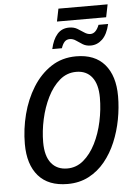

<svg xmlns="http://www.w3.org/2000/svg" viewBox="-65 -1058 775 1116"><g transform="rotate(-5 322.5 -500.0)"><path d="M304 -936 319 -1010H606L591 -936ZM263 -779Q275 -834 301.5 -864.5Q328 -895 371 -895Q399 -895 419 -883Q439 -871 456.5 -859Q474 -847 492 -847Q524 -847 543 -896H599Q585 -836 555.5 -808Q526 -780 488 -780Q461 -780 441.5 -792Q422 -804 405 -816Q388 -828 369 -828Q350 -828 338.5 -815.5Q327 -803 319 -779ZM284 10Q172 10 114 -56.5Q56 -123 56 -243Q56 -330 78 -415.5Q100 -501 143.5 -571Q187 -641 250.5 -683Q314 -725 397 -725Q506 -725 563 -658.5Q620 -592 620 -473Q620 -406 607 -337.5Q594 -269 568 -207Q542 -145 502 -96Q462 -47 407.5 -18.5Q353 10 284 10ZM290 -80Q343 -80 384.5 -115Q426 -150 455 -207.5Q484 -265 499 -335Q514 -405 514 -474Q514 -552 481.5 -593.5Q449 -635 390 -635Q335 -635 293 -599Q251 -563 222 -504.5Q193 -446 178 -377.5Q163 -309 163 -244Q163 -163 196.5 -121.5Q230 -80 290 -80Z"/></g></svg>

Font: Noto Sans SemiCondensed Medium
Style: Italic
Weight: 500
Width: 4
Italic angle: -12°
Designer: Monotype Design Team
Foundry: Monotype Imaging Inc.
Version: Version 2.013; ttfautohint (v1.8.4.7-5d5b)